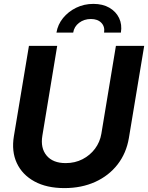

<svg xmlns="http://www.w3.org/2000/svg" viewBox="-20 -966 769 998"><path d="M314.9 11.7Q222.7 11.7 159.2 -22.9Q95.7 -57.6 67.4 -118.4Q39.1 -179.2 52.2 -258.3L130.4 -727.5H277.3L200.2 -260.7Q189.5 -196.8 222.2 -157.5Q254.9 -118.2 321.3 -118.2Q369.6 -118.2 408.9 -138.4Q448.2 -158.7 473.9 -193.1Q499.5 -227.5 506.8 -270.5L582.5 -727.5H729.5L649.9 -248.5Q636.7 -169.9 591.3 -111.3Q545.9 -52.7 474.9 -20.5Q403.8 11.7 314.9 11.7ZM465.3 -945.8Q514.2 -945.8 548.6 -925.8Q583 -905.8 599.1 -872.1Q615.2 -838.4 608.4 -796.4H521Q525.9 -827.6 506.8 -847.4Q487.8 -867.2 452.6 -867.2Q417 -867.2 391.1 -847.4Q365.2 -827.6 360.4 -796.4H273.4Q280.3 -838.4 307.6 -872.1Q335 -905.8 376 -925.8Q417 -945.8 465.3 -945.8Z"/></svg>

Font: Inter Display
Style: Bold Italic
Weight: 700
Italic angle: -9.39999°
Designer: Rasmus Andersson
Foundry: rsms
Version: Version 4.000;git-a52131595